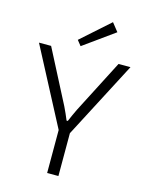

<svg xmlns="http://www.w3.org/2000/svg" viewBox="-132 -988 824 1070"><g transform="rotate(15 279.5 -453.5)"><path d="M244 -731 422 -859 384 -907 220 -761ZM312 -247 543 -690H474L316 -383C305 -360 293 -334 283 -310H276C266 -334 255 -360 243 -384L85 -690H15L247 -248V0H312Z"/></g></svg>

Font: SnT
Style: Regular
Weight: 300
Designer: Natanael Gama
Version: Version 1.001;PS 001.001;hotconv 1.0.70;makeotf.lib2.5.58329